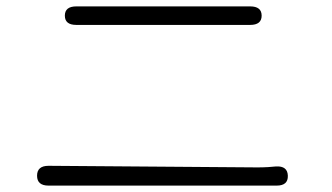

<svg xmlns="http://www.w3.org/2000/svg" viewBox="-20 -655 1040 601"><path d="M132 -74Q96 -74 96 -105Q96 -136 132 -136L786 -131Q803 -131 820 -132L844 -134Q880 -136 881 -105Q882 -74 846 -74ZM219 -577Q183 -577 183 -606Q183 -635 219 -635H763Q799 -635 799 -606Q799 -577 763 -577Z"/></svg>

Font: Resource Han Rounded JP Light
Style: Regular
Weight: 300
Designer: Cyano Hao (round all glyphs); Ryoko NISHIZUKA 西塚涼子 (kana, bopomofo & ideographs); Paul D. Hunt (Latin, Greek & Cyrillic)
Foundry: Cyano Hao
Version: 0.990